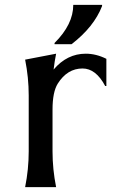

<svg xmlns="http://www.w3.org/2000/svg" viewBox="-20 -767 466 787"><path d="M398.4 -747.1V-742.2Q365.2 -656.7 273.4 -585.9H203.6V-590.8Q280.3 -667 280.3 -747.1ZM83 0Q97.7 -73.2 97.7 -146.5V-376Q97.7 -449.2 83 -522.5L210 -546.9Q203.6 -514.6 199.7 -481.9Q254.9 -546.9 331.5 -546.9Q374 -546.9 416 -525.9V-414.6H411.1Q373 -486.3 318.4 -486.3Q255.9 -486.3 216.8 -424.3Q195.3 -390.1 195.3 -317.4V-146.5Q195.3 -73.2 210 0Z"/></svg>

Font: Classica
Style: Book
Weight: 400
Version: Version 1.001